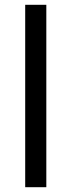

<svg xmlns="http://www.w3.org/2000/svg" viewBox="-20 -780 298 800"><path d="M173 0H85V-760H173Z"/></svg>

Font: Noto Sans Carian
Style: Regular
Weight: 400
Designer: Monotype Design Team
Foundry: Monotype Imaging Inc.
Version: Version 2.002; ttfautohint (v1.8.4.7-5d5b)